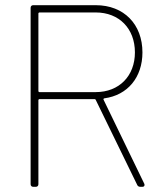

<svg xmlns="http://www.w3.org/2000/svg" viewBox="-20 -720 628 740"><path d="M521 0H529C534 0 537 -3 537 -7C537 -8 537 -10 536 -12L379 -336C378 -338 379 -340 382 -341C472 -353 529 -422 529 -518C529 -626 458 -700 349 -700H108C102 -700 98 -696 98 -690V-10C98 -4 102 0 108 0H118C124 0 128 -4 128 -10V-334C128 -336 130 -338 132 -338H345C347 -338 348 -337 349 -335L509 -7C511 -2 516 0 521 0ZM132 -672H349C439 -672 500 -610 500 -518C500 -427 439 -365 349 -365H132C130 -365 128 -367 128 -369V-668C128 -670 130 -672 132 -672Z"/></svg>

Font: Barlow Thin
Style: Regular
Weight: 250
Designer: Jeremy Tribby
Foundry: Tribby Type
Version: Version 1.422;hotconv 1.0.109;makeotfexe 2.5.65596